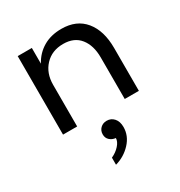

<svg xmlns="http://www.w3.org/2000/svg" viewBox="-186 -639 994 1059"><g transform="rotate(-30 311.5 -110.0)"><path d="M75 -500H165V-400Q193 -452 242 -481Q291 -510 358 -510Q454 -510 506 -446.5Q558 -383 558 -273V0H468V-265Q468 -341 431.5 -387Q395 -433 325 -433Q253 -433 209 -386Q165 -339 165 -265V0H75ZM385 130Q385 186 344 230Q303 274 245 290V245Q276 231 297 207.5Q318 184 318 162Q296 160 280.5 146Q265 132 265 109Q265 85 281 69.5Q297 54 321 54Q349 54 367 74.5Q385 95 385 130Z"/></g></svg>

Font: Goli
Style: Regular
Weight: 400
Designer: jaikishan Patel
Foundry: MagicType
Version: Version 1.000